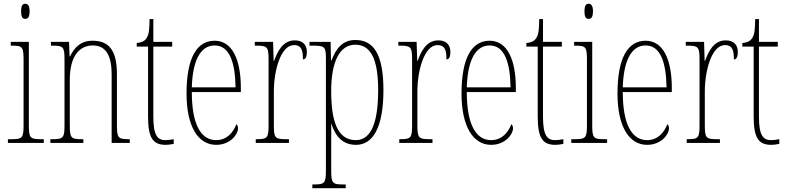

<svg xmlns="http://www.w3.org/2000/svg" viewBox="-20 -758 4172 1018"><path d="M114 -658C127 -658 137 -666 137 -698C137 -729 127 -738 114 -738C100 -738 92 -729 92 -698C92 -666 100 -658 114 -658ZM22 0H212V-20H199C139 -20 133 -26 133 -96V-536H37V-516H43C101 -516 105 -508 105 -437V-96C105 -26 99 -20 38 -20H22Z M247 0H422V-20H416C356 -20 350 -26 350 -96V-333C350 -467 405 -517 473 -517C545 -517 572 -457 572 -364V0H668V-20H664C606 -20 600 -26 600 -96V-363C600 -486 562 -542 471 -542C408 -542 376 -508 351 -459H349L346 -536H250V-516H255C316 -516 322 -511 322 -441V-96C322 -26 316 -20 255 -20H247Z M859 10C870 10 886 8 901 5V-20C884 -17 873 -15 857 -15C815 -15 793 -40 793 -140V-511H893V-536H793V-657H773C772 -610 772 -575 755 -553C746 -540 730 -532 705 -530V-511H765V-141C765 -26 791 10 859 10Z M1126 10C1201 10 1242 -46 1242 -77C1242 -90 1238 -96 1233 -99C1217 -57 1184 -15 1126 -15C1046 -15 997 -97 997 -270H1257V-291C1257 -445 1210 -542 1118 -542C1023 -542 969 -450 969 -262C969 -88 1030 10 1126 10ZM1229 -295H997C1001 -431 1040 -517 1118 -517C1197 -517 1227 -427 1229 -295Z M1336 0H1512V-20H1501C1438 -20 1432 -25 1432 -96V-274C1432 -382 1468 -519 1539 -519C1584 -519 1586 -480 1586 -443C1602 -443 1607 -460 1607 -483C1607 -517 1588 -544 1543 -544C1478 -544 1451 -483 1433 -435H1431L1428 -536H1331V-516H1334C1398 -516 1404 -511 1404 -440V-96C1404 -25 1398 -20 1337 -20H1336Z M1636 240H1813V220H1802C1742 220 1736 214 1736 144V14C1736 -34 1737 -77 1736 -102H1737C1758 -35 1797 10 1868 10C1956 10 2013 -80 2013 -280C2013 -469 1962 -546 1864 -546C1796 -546 1761 -500 1738 -438H1735L1733 -536H1621V-516H1636C1705 -516 1708 -510 1708 -441V144C1708 214 1702 220 1641 220H1636ZM1867 -15C1767 -15 1736 -120 1736 -276C1736 -431 1781 -521 1864 -521C1946 -521 1985 -444 1985 -280C1985 -119 1952 -15 1867 -15Z M2097 0H2273V-20H2262C2199 -20 2193 -25 2193 -96V-274C2193 -382 2229 -519 2300 -519C2345 -519 2347 -480 2347 -443C2363 -443 2368 -460 2368 -483C2368 -517 2349 -544 2304 -544C2239 -544 2212 -483 2194 -435H2192L2189 -536H2092V-516H2095C2159 -516 2165 -511 2165 -440V-96C2165 -25 2159 -20 2098 -20H2097Z M2584 10C2659 10 2700 -46 2700 -77C2700 -90 2696 -96 2691 -99C2675 -57 2642 -15 2584 -15C2504 -15 2455 -97 2455 -270H2715V-291C2715 -445 2668 -542 2576 -542C2481 -542 2427 -450 2427 -262C2427 -88 2488 10 2584 10ZM2687 -295H2455C2459 -431 2498 -517 2576 -517C2655 -517 2685 -427 2687 -295Z M2925 10C2936 10 2952 8 2967 5V-20C2950 -17 2939 -15 2923 -15C2881 -15 2859 -40 2859 -140V-511H2959V-536H2859V-657H2839C2838 -610 2838 -575 2821 -553C2812 -540 2796 -532 2771 -530V-511H2831V-141C2831 -26 2857 10 2925 10Z M3101 -658C3114 -658 3124 -666 3124 -698C3124 -729 3114 -738 3101 -738C3087 -738 3079 -729 3079 -698C3079 -666 3087 -658 3101 -658ZM3009 0H3199V-20H3186C3126 -20 3120 -26 3120 -96V-536H3024V-516H3030C3088 -516 3092 -508 3092 -437V-96C3092 -26 3086 -20 3025 -20H3009Z M3411 10C3486 10 3527 -46 3527 -77C3527 -90 3523 -96 3518 -99C3502 -57 3469 -15 3411 -15C3331 -15 3282 -97 3282 -270H3542V-291C3542 -445 3495 -542 3403 -542C3308 -542 3254 -450 3254 -262C3254 -88 3315 10 3411 10ZM3514 -295H3282C3286 -431 3325 -517 3403 -517C3482 -517 3512 -427 3514 -295Z M3621 0H3797V-20H3786C3723 -20 3717 -25 3717 -96V-274C3717 -382 3753 -519 3824 -519C3869 -519 3871 -480 3871 -443C3887 -443 3892 -460 3892 -483C3892 -517 3873 -544 3828 -544C3763 -544 3736 -483 3718 -435H3716L3713 -536H3616V-516H3619C3683 -516 3689 -511 3689 -440V-96C3689 -25 3683 -20 3622 -20H3621Z M4070 10C4081 10 4097 8 4112 5V-20C4095 -17 4084 -15 4068 -15C4026 -15 4004 -40 4004 -140V-511H4104V-536H4004V-657H3984C3983 -610 3983 -575 3966 -553C3957 -540 3941 -532 3916 -530V-511H3976V-141C3976 -26 4002 10 4070 10Z"/></svg>

Font: Noto Serif Bengali ExtraCondensed Thin
Style: Regular
Weight: 100
Width: 2
Designer: Juan Bruce, Universal Thirst, Indian Type Foundry and the Monotype Design Team.
Foundry: Monotype Imaging Inc.
Version: Version 2.003